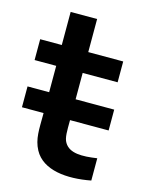

<svg xmlns="http://www.w3.org/2000/svg" viewBox="-107 -761 667 841"><g transform="rotate(15 226.5 -340.5)"><path d="M10 -231.5H108V-220.5C108 -158.5 103.5 -113 128.5 -66.5C170.5 11 279.5 20.5 386.5 0V-101C319 -91 263 -90.5 239 -130.5C226 -151 228 -184.5 228 -227.5V-231.5H403V-326H228V-445.5H386.5V-540H228V-690H108V-540H10V-445.5H108V-326H10Z"/></g></svg>

Font: Eudonet
Style: Bold
Weight: 700
Designer: Mikhail Sharanda
Foundry: Mikhail Sharanda
Version: Version 4.503;Glyphs 3.1.2 (3151)